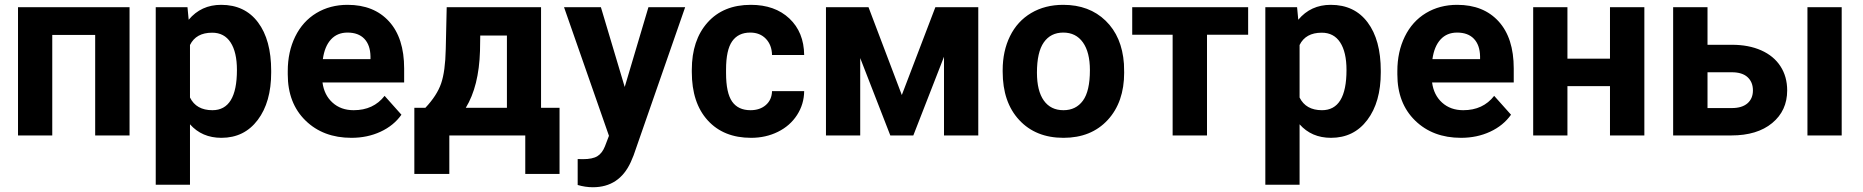

<svg xmlns="http://www.w3.org/2000/svg" viewBox="-20 -558 7677 791"><path d="M513.7 0H372.1V-414.1H195.3V0H54.2V-528.3H513.7Z M1097.2 -259.3Q1097.2 -137.2 1041.7 -63.7Q986.3 9.8 892.1 9.8Q812 9.8 762.7 -45.9V203.1H621.6V-528.3H752.4L757.3 -476.6Q808.6 -538.1 891.1 -538.1Q988.8 -538.1 1043 -465.8Q1097.2 -393.6 1097.2 -266.6ZM956.1 -269.5Q956.1 -343.3 929.9 -383.3Q903.8 -423.3 854 -423.3Q787.6 -423.3 762.7 -372.6V-156.2Q788.6 -104 855 -104Q956.1 -104 956.1 -269.5Z M1427.7 9.8Q1311.5 9.8 1238.5 -61.5Q1165.5 -132.8 1165.5 -251.5V-265.1Q1165.5 -344.7 1196.3 -407.5Q1227.1 -470.2 1283.4 -504.2Q1339.8 -538.1 1412.1 -538.1Q1520.5 -538.1 1582.8 -469.7Q1645 -401.4 1645 -275.9V-218.3H1308.6Q1315.4 -166.5 1349.9 -135.3Q1384.3 -104 1437 -104Q1518.6 -104 1564.5 -163.1L1633.8 -85.4Q1602.1 -40.5 1547.9 -15.4Q1493.7 9.8 1427.7 9.8ZM1411.6 -423.8Q1369.6 -423.8 1343.5 -395.5Q1317.4 -367.2 1310.1 -314.5H1506.3V-325.7Q1505.4 -372.6 1481 -398.2Q1456.5 -423.8 1411.6 -423.8Z M1732.4 -113.8Q1780.3 -164.6 1797.4 -214.4Q1814.5 -264.2 1816.4 -355.5L1820.3 -528.3H2209V-113.8H2285.2V158.7H2144V0H1831.1V158.7H1687V-113.8ZM1898.9 -113.8H2068.4V-411.6H1958.5L1957.5 -348.1Q1953.1 -202.6 1898.9 -113.8Z M2553.7 -199.7 2651.4 -528.3H2802.7L2590.3 82L2578.6 109.9Q2531.2 213.4 2422.4 213.4Q2391.6 213.4 2359.9 204.1V97.2L2381.3 97.7Q2421.4 97.7 2441.2 85.4Q2460.9 73.2 2472.2 44.9L2488.8 1.5L2303.7 -528.3H2455.6Z M3071.8 -104Q3110.8 -104 3135.3 -125.5Q3159.7 -147 3160.6 -182.6H3293Q3292.5 -128.9 3263.7 -84.2Q3234.9 -39.6 3184.8 -14.9Q3134.8 9.8 3074.2 9.8Q2960.9 9.8 2895.5 -62.3Q2830.1 -134.3 2830.1 -261.2V-270.5Q2830.1 -392.6 2895 -465.3Q2960 -538.1 3073.2 -538.1Q3172.4 -538.1 3232.2 -481.7Q3292 -425.3 3293 -331.5H3160.6Q3159.7 -372.6 3135.3 -398.2Q3110.8 -423.8 3070.8 -423.8Q3021.5 -423.8 2996.3 -387.9Q2971.2 -352.1 2971.2 -271.5V-256.8Q2971.2 -175.3 2996.1 -139.6Q3021 -104 3071.8 -104Z M3695.3 -166.5 3833.5 -528.3H4010.3V0H3869.1V-324.2L3742.7 0H3647.9L3523.9 -318.8V0H3382.8V-528.3H3558.1Z M4110.8 -269Q4110.8 -347.7 4141.1 -409.2Q4171.4 -470.7 4228.3 -504.4Q4285.2 -538.1 4360.4 -538.1Q4467.3 -538.1 4534.9 -472.7Q4602.5 -407.2 4610.4 -294.9L4611.3 -258.8Q4611.3 -137.2 4543.5 -63.7Q4475.6 9.8 4361.3 9.8Q4247.1 9.8 4179 -63.5Q4110.8 -136.7 4110.8 -262.7ZM4252 -258.8Q4252 -183.6 4280.3 -143.8Q4308.6 -104 4361.3 -104Q4412.6 -104 4441.4 -143.3Q4470.2 -182.6 4470.2 -269Q4470.2 -342.8 4441.4 -383.3Q4412.6 -423.8 4360.4 -423.8Q4308.6 -423.8 4280.3 -383.5Q4252 -343.3 4252 -258.8Z M5122.1 -415H4952.6V0H4811V-415H4644.5V-528.3H5122.1Z M5668.5 -259.3Q5668.5 -137.2 5613 -63.7Q5557.6 9.8 5463.4 9.8Q5383.3 9.8 5334 -45.9V203.1H5192.9V-528.3H5323.7L5328.6 -476.6Q5379.9 -538.1 5462.4 -538.1Q5560.1 -538.1 5614.3 -465.8Q5668.5 -393.6 5668.5 -266.6ZM5527.3 -269.5Q5527.3 -343.3 5501.2 -383.3Q5475.1 -423.3 5425.3 -423.3Q5358.9 -423.3 5334 -372.6V-156.2Q5359.9 -104 5426.3 -104Q5527.3 -104 5527.3 -269.5Z M5999 9.8Q5882.8 9.8 5809.8 -61.5Q5736.8 -132.8 5736.8 -251.5V-265.1Q5736.8 -344.7 5767.6 -407.5Q5798.3 -470.2 5854.7 -504.2Q5911.1 -538.1 5983.4 -538.1Q6091.8 -538.1 6154.1 -469.7Q6216.3 -401.4 6216.3 -275.9V-218.3H5879.9Q5886.7 -166.5 5921.1 -135.3Q5955.6 -104 6008.3 -104Q6089.8 -104 6135.7 -163.1L6205.1 -85.4Q6173.3 -40.5 6119.1 -15.4Q6064.9 9.8 5999 9.8ZM5982.9 -423.8Q5940.9 -423.8 5914.8 -395.5Q5888.7 -367.2 5881.3 -314.5H6077.6V-325.7Q6076.7 -372.6 6052.2 -398.2Q6027.8 -423.8 5982.9 -423.8Z M6754.4 0H6612.8V-203.1H6437.5V0H6296.4V-528.3H6437.5V-316.4H6612.8V-528.3H6754.4Z M7014.6 -373.5H7115.7Q7184.1 -373.5 7235.8 -350.6Q7287.6 -327.6 7315.2 -284.9Q7342.8 -242.2 7342.8 -185.5Q7342.8 -102.1 7281 -51Q7219.2 0 7112.8 0H6873V-528.3H7014.6ZM7567.4 0H7426.3V-528.3H7567.4ZM7014.6 -260.3V-112.8H7114.7Q7156.7 -112.8 7179.2 -132.3Q7201.7 -151.9 7201.7 -185.5Q7201.7 -219.7 7179.7 -240Q7157.7 -260.3 7114.7 -260.3Z"/></svg>

Font: Robotiche
Style: Bold
Weight: 700
Designer: Google
Version: Version 2.001150; 2014